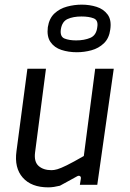

<svg xmlns="http://www.w3.org/2000/svg" viewBox="-20 -796 560 827"><path d="M188 11Q115 11 78 -31Q41 -73 51 -145L98 -500H178L131 -139Q126 -99 146.5 -81Q167 -63 202 -63Q213 -63 227 -67Q241 -71 267.5 -84Q294 -97 341 -124L390 -500H470L399 0H324L328 -25Q330 -34 324.5 -37.5Q319 -41 311 -36Q289 -24 271 -14Q253 -4 238 4Q226 7 213 9Q200 11 188 11ZM311 -571Q275 -571 244.5 -581Q214 -591 197.5 -615Q181 -639 186 -679Q192 -717 214.5 -738Q237 -759 268.5 -767.5Q300 -776 332 -776Q366 -776 396 -766.5Q426 -757 443.5 -733.5Q461 -710 455 -669Q450 -631 427.5 -609.5Q405 -588 374 -579.5Q343 -571 311 -571ZM308 -622Q343 -622 369 -633Q395 -644 399 -679Q404 -709 383.5 -717Q363 -725 331 -725Q295 -725 271 -714Q247 -703 242 -669Q238 -638 258 -630Q278 -622 308 -622Z"/></svg>

Font: Finlandica
Style: Italic
Weight: 400
Italic angle: -8°
Designer: Niklas Ekholm, Juho Hiilivirta, Jaakko Suomalainen
Foundry: Helsinki Type Studio
Version: Version 1.064